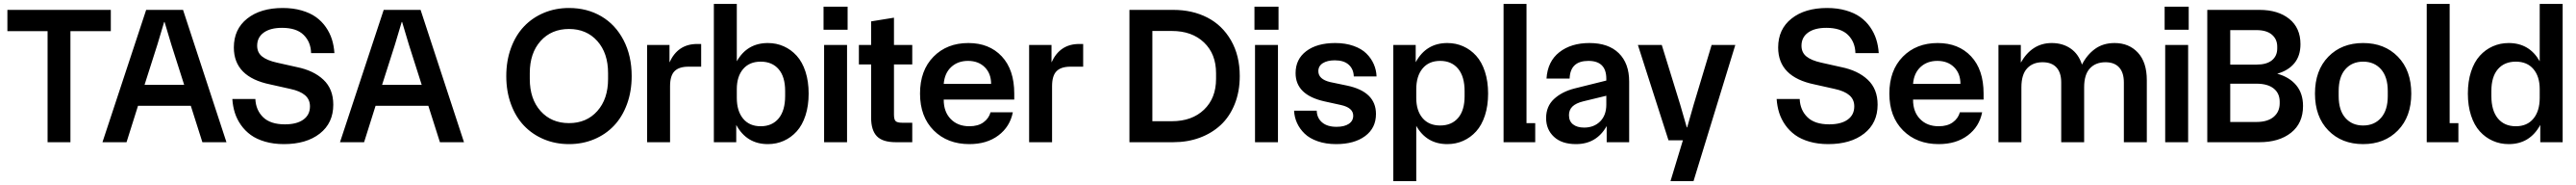

<svg xmlns="http://www.w3.org/2000/svg" viewBox="-20 -731 13269 951"><path d="M225.1 0V-570.8H18.1V-680.2H550.8V-570.8H342.8V0Z M922.9 -680.2 1146.5 0H1022.5L962.9 -187H690.9L631.8 0H507.8L732.9 -680.2ZM724.6 -294.9H928.7L862.8 -501L827.6 -618.2H825.7L790.5 -501Z M1372.6 -296.9Q1184.6 -335 1184.6 -486.8Q1184.6 -581.1 1253.4 -635.5Q1322.3 -689.9 1436.5 -689.9Q1490.2 -689.9 1533.9 -677.2Q1577.6 -664.6 1607.7 -643.1Q1637.7 -621.6 1658.4 -591.8Q1679.2 -562 1689.7 -528.8Q1700.2 -495.6 1702.6 -458H1582.5Q1581.1 -515.1 1544.2 -551.5Q1507.3 -587.9 1432.6 -587.9Q1372.6 -587.9 1338.6 -563.5Q1304.7 -539.1 1304.7 -496.1Q1304.7 -460.9 1330.1 -440.7Q1355.5 -420.4 1405.8 -409.2L1508.8 -386.2Q1595.7 -368.7 1646.2 -321Q1696.8 -273.4 1696.8 -192.9Q1696.8 -98.6 1627.4 -44.4Q1558.1 9.8 1442.4 9.8Q1389.2 9.8 1345.5 -2.9Q1301.8 -15.6 1272 -37.1Q1242.2 -58.6 1221.2 -88.4Q1200.2 -118.2 1189.7 -151.4Q1179.2 -184.6 1176.8 -222.2H1295.4Q1297.9 -165 1335.4 -128.4Q1373 -91.8 1447.8 -91.8Q1508.8 -91.8 1542.7 -116.2Q1576.7 -140.6 1576.7 -184.1Q1576.7 -219.7 1551.3 -241.5Q1525.9 -263.2 1475.6 -273.9Z M2146.5 -680.2 2370.1 0H2246.1L2186.5 -187H1914.6L1855.5 0H1731.4L1956.5 -680.2ZM1948.2 -294.9H2152.3L2086.4 -501L2051.3 -618.2H2049.3L2014.2 -501Z M2911.1 -689.9Q3004.4 -689.9 3077.4 -647.2Q3150.4 -604.5 3192.1 -524.4Q3233.9 -444.3 3233.9 -339.8Q3233.9 -261.2 3209.7 -195.6Q3185.5 -129.9 3142.8 -85Q3100.1 -40 3040.5 -15.1Q2981 9.8 2911.1 9.8Q2841.3 9.8 2781.7 -15.1Q2722.2 -40 2679.2 -85Q2636.2 -129.9 2612.1 -195.6Q2587.9 -261.2 2587.9 -339.8Q2587.9 -418.5 2612.1 -484.1Q2636.2 -549.8 2679.2 -595Q2722.2 -640.1 2781.7 -665Q2841.3 -689.9 2911.1 -689.9ZM2709 -325.2Q2709 -222.2 2764.6 -160.2Q2820.3 -98.1 2911.1 -98.1Q3001.5 -98.1 3056.9 -160.2Q3112.3 -222.2 3112.3 -325.2V-355Q3112.3 -458 3056.9 -520Q3001.5 -582 2911.1 -582Q2820.3 -582 2764.6 -520Q2709 -458 2709 -355Z M3313.5 0V-500H3428.7V-410.2Q3471.7 -504.9 3570.8 -504.9H3591.8V-388.2H3525.9Q3477.5 -388.2 3454.6 -365Q3431.6 -341.8 3431.6 -288.1V0Z M3935.5 9.8Q3826.2 9.8 3772.5 -88.9V0H3657.2V-710.9H3775.4V-416Q3828.6 -509.8 3935.5 -509.8Q3979.5 -509.8 4017.3 -492.9Q4055.2 -476.1 4084 -444.3Q4112.8 -412.6 4129.2 -362.5Q4145.5 -312.5 4145.5 -250Q4145.5 -187.5 4129.2 -137.5Q4112.8 -87.4 4084 -55.7Q4055.2 -23.9 4017.3 -7.1Q3979.5 9.8 3935.5 9.8ZM3775.4 -228Q3775.4 -160.2 3807.9 -121.1Q3840.3 -82 3898.4 -82Q3957.5 -82 3991 -122.3Q4024.4 -162.6 4024.4 -237.8V-263.2Q4024.4 -336.4 3991 -375.2Q3957.5 -414.1 3898.4 -414.1Q3840.3 -414.1 3807.9 -376Q3775.4 -337.9 3775.4 -272.9Z M4225.1 0V-500H4343.3V0ZM4222.2 -578.1H4346.2V-696.8H4222.2Z M4594.2 0Q4526.4 0 4496.8 -30.8Q4467.3 -61.5 4467.3 -126V-399.9H4404.3V-500H4467.3V-621.1L4585 -640.1V-500H4679.2V-399.9H4585V-142.1Q4585 -116.7 4593.5 -108.4Q4602.1 -100.1 4627 -100.1H4679.2V0Z M4973.6 9.8Q4860.4 9.8 4789.8 -60.5Q4719.2 -130.9 4719.2 -250Q4719.2 -369.1 4788.6 -439.5Q4857.9 -509.8 4968.3 -509.8Q5075.7 -509.8 5140.1 -441.4Q5204.6 -373 5204.6 -250V-219.2H4841.3V-217.8Q4841.3 -156.2 4877.4 -119.1Q4913.6 -82 4973.6 -82Q5018.1 -82 5045.9 -102.1Q5073.7 -122.1 5082.5 -153.8H5197.3Q5182.6 -79.6 5123 -34.9Q5063.5 9.8 4973.6 9.8ZM4841.3 -299.8H5085.4Q5085.4 -353 5052.7 -385.5Q5020 -418 4966.3 -418Q4914.1 -418 4879.9 -386.5Q4845.7 -355 4841.3 -299.8Z M5281.2 0V-500H5396.5V-410.2Q5439.5 -504.9 5538.6 -504.9H5559.6V-388.2H5493.7Q5445.3 -388.2 5422.4 -365Q5399.4 -341.8 5399.4 -288.1V0Z M5797.9 0V-680.2H6023.9Q6122.1 -680.2 6199 -640.9Q6275.9 -601.6 6321 -523.7Q6366.2 -445.8 6366.2 -339.8Q6366.2 -260.3 6340.1 -195.6Q6314 -130.9 6268.1 -88.4Q6222.2 -45.9 6159.7 -22.9Q6097.2 0 6023.9 0ZM5916 -107.9H6016.1Q6120.1 -107.9 6182.1 -167.2Q6244.1 -226.6 6244.1 -325.2V-355Q6244.1 -453.6 6182.1 -512.7Q6120.1 -571.8 6016.1 -571.8H5916Z M6444.8 0V-500H6563V0ZM6441.9 -578.1H6565.9V-696.8H6441.9Z M6801.8 -210Q6653.8 -243.2 6653.8 -355Q6653.8 -426.8 6709 -468.3Q6764.2 -509.8 6857.9 -509.8Q6910.6 -509.8 6952.1 -495.1Q6993.7 -480.5 7018.6 -455.8Q7043.5 -431.2 7056.6 -401.1Q7069.8 -371.1 7070.8 -337.9H6953.6Q6952.6 -375.5 6927.7 -398.2Q6902.8 -420.9 6856 -420.9Q6816.9 -420.9 6793.9 -406.2Q6771 -391.6 6771 -365.2Q6771 -323.7 6832 -309.1L6918.9 -291Q7067.9 -259.8 7067.9 -145Q7067.9 -72.8 7012 -31.5Q6956.1 9.8 6862.8 9.8Q6809.6 9.8 6767.6 -4.9Q6725.6 -19.5 6700.2 -44.2Q6674.8 -68.8 6661.1 -98.9Q6647.5 -128.9 6646 -162.1H6762.7Q6763.7 -124.5 6790.3 -101.8Q6816.9 -79.1 6864.7 -79.1Q6904.8 -79.1 6927.7 -94.2Q6950.7 -109.4 6950.7 -136.2Q6950.7 -176.8 6888.7 -190.9Z M7157.2 200.2V-500H7272.5V-411.1Q7326.2 -509.8 7435.5 -509.8Q7479.5 -509.8 7517.3 -492.9Q7555.2 -476.1 7584 -444.3Q7612.8 -412.6 7629.2 -362.5Q7645.5 -312.5 7645.5 -250Q7645.5 -187.5 7629.2 -137.5Q7612.8 -87.4 7584 -55.7Q7555.2 -23.9 7517.3 -7.1Q7479.5 9.8 7435.5 9.8Q7328.6 9.8 7275.4 -84V200.2ZM7275.4 -227.1Q7275.4 -162.1 7307.9 -124Q7340.3 -85.9 7398.4 -85.9Q7457.5 -85.9 7491 -124.8Q7524.4 -163.6 7524.4 -236.8V-262.2Q7524.4 -337.4 7491 -377.7Q7457.5 -418 7398.4 -418Q7340.3 -418 7307.9 -378.9Q7275.4 -339.8 7275.4 -272Z M7725.1 0V-710.9H7843.3V-98.1H7888.2V0Z M8098.1 9.8Q8024.9 9.8 7984.6 -27.8Q7944.3 -65.4 7944.3 -124Q7944.3 -184.1 7984.6 -221.7Q8024.9 -259.3 8089.4 -275.9L8254.4 -316.9V-326.2Q8254.4 -418 8162.1 -418Q8068.4 -418 8065.4 -327.1H7946.3Q7952.1 -415.5 8012.5 -462.6Q8072.8 -509.8 8167.5 -509.8Q8265.6 -509.8 8318.8 -457.5Q8372.1 -405.3 8372.1 -312V0H8256.3V-83Q8204.1 9.8 8098.1 9.8ZM8062 -139.2Q8062 -107.9 8083 -91.6Q8104 -75.2 8140.1 -75.2Q8190.9 -75.2 8222.7 -106.9Q8254.4 -138.7 8254.4 -192.9V-238.8L8135.3 -210Q8097.7 -200.7 8079.8 -183.3Q8062 -166 8062 -139.2Z M8585 200.2 8648.9 -9.8H8574.7L8417 -500H8540L8634.8 -193.8L8668.9 -76.2H8670.9L8704.6 -193.8L8796.9 -500H8918.9L8703.6 200.2Z M9327.6 -296.9Q9139.6 -335 9139.6 -486.8Q9139.6 -581.1 9208.5 -635.5Q9277.3 -689.9 9391.6 -689.9Q9445.3 -689.9 9489 -677.2Q9532.7 -664.6 9562.7 -643.1Q9592.8 -621.6 9613.5 -591.8Q9634.3 -562 9644.8 -528.8Q9655.3 -495.6 9657.7 -458H9537.6Q9536.1 -515.1 9499.3 -551.5Q9462.4 -587.9 9387.7 -587.9Q9327.6 -587.9 9293.7 -563.5Q9259.8 -539.1 9259.8 -496.1Q9259.8 -460.9 9285.2 -440.7Q9310.5 -420.4 9360.8 -409.2L9463.9 -386.2Q9550.8 -368.7 9601.3 -321Q9651.9 -273.4 9651.9 -192.9Q9651.9 -98.6 9582.5 -44.4Q9513.2 9.8 9397.5 9.8Q9344.2 9.8 9300.5 -2.9Q9256.8 -15.6 9227.1 -37.1Q9197.3 -58.6 9176.3 -88.4Q9155.3 -118.2 9144.8 -151.4Q9134.3 -184.6 9131.8 -222.2H9250.5Q9252.9 -165 9290.5 -128.4Q9328.1 -91.8 9402.8 -91.8Q9463.9 -91.8 9497.8 -116.2Q9531.7 -140.6 9531.7 -184.1Q9531.7 -219.7 9506.3 -241.5Q9481 -263.2 9430.7 -273.9Z M9966.8 9.8Q9853.5 9.8 9783 -60.5Q9712.4 -130.9 9712.4 -250Q9712.4 -369.1 9781.7 -439.5Q9851.1 -509.8 9961.4 -509.8Q10068.8 -509.8 10133.3 -441.4Q10197.8 -373 10197.8 -250V-219.2H9834.5V-217.8Q9834.5 -156.2 9870.6 -119.1Q9906.7 -82 9966.8 -82Q10011.2 -82 10039.1 -102.1Q10066.9 -122.1 10075.7 -153.8H10190.4Q10175.8 -79.6 10116.2 -34.9Q10056.6 9.8 9966.8 9.8ZM9834.5 -299.8H10078.6Q10078.6 -353 10045.9 -385.5Q10013.2 -418 9959.5 -418Q9907.2 -418 9873 -386.5Q9838.9 -355 9834.5 -299.8Z M10274.4 0V-500H10389.6V-409.2Q10447.3 -509.8 10548.8 -509.8Q10605 -509.8 10646 -481.7Q10687 -453.6 10704.6 -398.9Q10730 -449.2 10771.7 -479.5Q10813.5 -509.8 10872.6 -509.8Q10946.8 -509.8 10992.7 -460.4Q11038.6 -411.1 11038.6 -318.8V0H10920.4V-307.1Q10920.4 -357.9 10896 -384.5Q10871.6 -411.1 10825.7 -411.1Q10774.9 -411.1 10745.4 -379.4Q10715.8 -347.7 10715.8 -282.2V0H10597.7V-307.1Q10597.7 -357.9 10573 -384.5Q10548.3 -411.1 10501.5 -411.1Q10451.2 -411.1 10421.9 -379.4Q10392.6 -347.7 10392.6 -282.2V0Z M11133.3 0V-500H11251.5V0ZM11130.4 -578.1H11254.4V-696.8H11130.4Z M11350.1 0V-680.2H11618.2Q11714.8 -680.2 11772.5 -633.8Q11830.1 -587.4 11830.1 -503.9Q11830.1 -444.3 11798.8 -406.2Q11767.6 -368.2 11710.4 -352.1Q11772.9 -335 11808.1 -293Q11843.3 -251 11843.3 -186Q11843.3 -97.7 11781.7 -48.8Q11720.2 0 11618.2 0ZM11468.3 -104H11603.5Q11660.6 -104 11691.9 -130.1Q11723.1 -156.2 11723.1 -200.2V-208Q11723.1 -251.5 11692.1 -276.1Q11661.1 -300.8 11603.5 -300.8H11468.3ZM11468.3 -398.9H11603.5Q11655.8 -398.9 11683.1 -421.1Q11710.4 -443.4 11710.4 -481.9V-491.2Q11710.4 -529.3 11683.1 -552.7Q11655.8 -576.2 11603.5 -576.2H11468.3Z M12332 -60.5Q12263.2 9.8 12152.8 9.8Q12042.5 9.8 11973.6 -60.5Q11904.8 -130.9 11904.8 -250Q11904.8 -369.1 11973.6 -439.5Q12042.5 -509.8 12152.8 -509.8Q12263.2 -509.8 12332 -439.5Q12400.9 -369.1 12400.9 -250Q12400.9 -130.9 12332 -60.5ZM12026.9 -236.8Q12026.9 -164.1 12061.3 -125Q12095.7 -85.9 12152.8 -85.9Q12210.4 -85.9 12245.1 -125.2Q12279.8 -164.6 12279.8 -236.8V-263.2Q12279.8 -335.4 12245.1 -374.8Q12210.4 -414.1 12152.8 -414.1Q12095.7 -414.1 12061.3 -375Q12026.9 -335.9 12026.9 -263.2Z M12480.5 0V-710.9H12598.6V-98.1H12643.6V0Z M12902.8 9.8Q12858.9 9.8 12820.8 -7.1Q12782.7 -23.9 12753.9 -55.7Q12725.1 -87.4 12708.7 -137.5Q12692.4 -187.5 12692.4 -250Q12692.4 -312.5 12708.7 -362.5Q12725.1 -412.6 12753.9 -444.3Q12782.7 -476.1 12820.8 -492.9Q12858.9 -509.8 12902.8 -509.8Q13009.3 -509.8 13062.5 -416V-710.9H13180.7V0H13065.4V-88.9Q13011.7 9.8 12902.8 9.8ZM12813.5 -237.8Q12813.5 -162.6 12846.9 -122.3Q12880.4 -82 12939.5 -82Q12997.6 -82 13030 -121.1Q13062.5 -160.2 13062.5 -228V-272.9Q13062.5 -337.9 13030 -376Q12997.6 -414.1 12939.5 -414.1Q12880.4 -414.1 12846.9 -375.2Q12813.5 -336.4 12813.5 -263.2Z"/></svg>

Font: TASA Orbiter Display SemiBold
Style: Regular
Weight: 600
Designer: Weizhong Zhang
Version: Version 1.000;Glyphs 3.1.2 (3151)